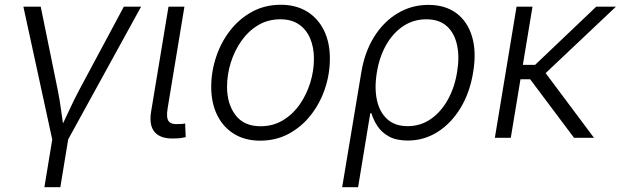

<svg xmlns="http://www.w3.org/2000/svg" viewBox="-20 -570 2567 794"><path d="M196.8 10.3 76.7 -542.5H148.4L217.8 -202.6Q227.1 -157.7 232.9 -112.8Q238.8 -67.9 246.1 -24.9H223.1Q245.1 -67.9 265.6 -112.8Q286.1 -157.7 310.1 -202.6L492.2 -542.5H563.5L259.8 10.3ZM163.6 204.1 197.8 -3.9H263.7L229.5 204.1Z M705.1 2.4Q647 5.9 621.1 -22.2Q595.2 -50.3 605 -108.9L676.8 -542.5H742.7L673.3 -122.6Q666.5 -82.5 677.7 -68.4Q689 -54.2 721.2 -57.1Q731 -57.1 735.6 -57.6Q740.2 -58.1 745.6 -59.6L748 -2.9Q740.7 -1 729.2 0.7Q717.8 2.4 705.1 2.4Z M1056.2 11.7Q993.7 11.7 948.2 -16.1Q902.8 -43.9 878.2 -94Q853.5 -144 853.5 -210.4Q853.5 -273.9 873.8 -334.7Q894 -395.5 931.9 -444.1Q969.7 -492.7 1022.7 -521.5Q1075.7 -550.3 1141.1 -550.3Q1203.6 -550.3 1249.3 -522.5Q1294.9 -494.6 1319.6 -444.6Q1344.2 -394.5 1344.2 -328.1Q1344.2 -263.7 1323.7 -202.9Q1303.2 -142.1 1265.1 -93.8Q1227.1 -45.4 1174.1 -16.8Q1121.1 11.7 1056.2 11.7ZM1057.6 -47.9Q1109.4 -47.9 1150.4 -72.8Q1191.4 -97.7 1219.7 -138.4Q1248 -179.2 1263.2 -228.5Q1278.3 -277.8 1278.3 -326.7Q1278.3 -374 1262.7 -410.9Q1247.1 -447.8 1216.3 -469Q1185.5 -490.2 1139.2 -490.2Q1088.4 -490.2 1047.9 -466.1Q1007.3 -441.9 978.5 -401.1Q949.7 -360.4 934.3 -310.8Q918.9 -261.2 918.9 -210.9Q918.9 -140.1 953.9 -94Q988.8 -47.9 1057.6 -47.9Z M1395 204.1 1474.1 -270.5Q1487.8 -354 1526.6 -416.7Q1565.4 -479.5 1623.5 -514.6Q1681.6 -549.8 1751.5 -549.8Q1821.3 -549.8 1867.4 -515.4Q1913.6 -481 1932.1 -418.7Q1950.7 -356.4 1937 -273.4Q1923.8 -188.5 1885 -124.3Q1846.2 -60.1 1789.8 -24.4Q1733.4 11.2 1666.5 11.2Q1618.2 11.2 1587.9 -5.9Q1557.6 -22.9 1540.8 -48.8Q1523.9 -74.7 1516.1 -101.6H1511.2L1460.9 204.1ZM1665.5 -48.3Q1718.8 -48.3 1761 -77.4Q1803.2 -106.4 1831.5 -157Q1859.9 -207.5 1870.1 -271Q1880.9 -334 1870.1 -383.5Q1859.4 -433.1 1827.9 -461.7Q1796.4 -490.2 1742.7 -490.2Q1690.4 -490.2 1648.2 -462.4Q1606 -434.6 1577.6 -385.3Q1549.3 -335.9 1538.6 -271.5Q1527.8 -206.1 1538.8 -155.8Q1549.8 -105.5 1581.8 -76.9Q1613.8 -48.3 1665.5 -48.3Z M2182.1 -542.5 2092.3 0H2026.4L2116.2 -542.5ZM2527.3 -542.5 2209.5 -242.2H2105L2114.7 -301.8H2192.9L2445.8 -542.5ZM2354 0 2169.9 -245.6 2216.8 -293.9 2436.5 0Z"/></svg>

Font: Inter 16pt Light
Style: Italic
Weight: 300
Italic angle: -9.3988°
Version: Version 4.001;git-66647c0bb